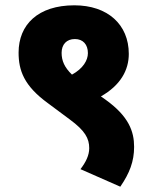

<svg xmlns="http://www.w3.org/2000/svg" viewBox="-20 -652 590 723"><path d="M485 -99C485 -157 465 -214 377 -277L360 -289C434 -331 465 -388 465 -449C465 -560 385 -632 260 -632C123 -632 50 -559 50 -454C50 -387 70 -329 161 -263L243 -202C300 -160 316 -131 316 -94C316 -67 303 -41 283 -15L433 51C468 0 485 -44 485 -99ZM212 -453C212 -485 231 -505 262 -505C293 -505 311 -484 311 -452C311 -425 293 -394 251 -371C223 -398 212 -423 212 -453Z"/></svg>

Font: Noto Sans Devanagari SemiCondensed Black
Style: Regular
Weight: 900
Width: 4
Designer: Jelle Bosma - Monotype Design Team
Foundry: Monotype Imaging Inc.
Version: Version 2.004